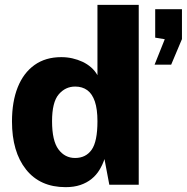

<svg xmlns="http://www.w3.org/2000/svg" viewBox="-20 -763 772 793"><path d="M251 10Q145.5 10 87.5 -63Q29.5 -136 29.5 -261.5Q29.5 -343 53.2 -402.5Q77 -462 122.5 -494.5Q168 -527 233 -527Q257 -527 279 -522Q301 -517 320.8 -507.8Q340.5 -498.5 356.2 -484.8Q372 -471 382.5 -452.5V-743H553V0H431.5L411.5 -106Q403.5 -82 390.5 -60.8Q377.5 -39.5 358 -23.8Q338.5 -8 312 1Q285.5 10 251 10ZM290 -110.5Q334.5 -110.5 358.5 -144.5Q382.5 -178.5 382.5 -262.5Q382.5 -312 371.8 -343.8Q361 -375.5 340.5 -390.5Q320 -405.5 290.5 -405.5Q250 -405.5 222.5 -373.2Q195 -341 195 -262.5Q195 -181.5 221.5 -146Q248 -110.5 290 -110.5ZM618.5 -496 660.5 -601 621 -607.5V-725H731.5V-601.5L687 -496Z"/></svg>

Font: Public Sans ExtraBold
Style: Regular
Weight: 800
Designer: The Public Sans Project Authors: Dan O. Williams and USWDS (Libre Franklin designed by Pablo Impallari and Rodrigo Fuenz
Version: Version 1.007